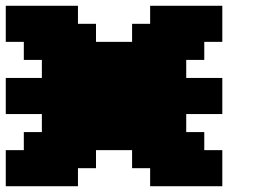

<svg xmlns="http://www.w3.org/2000/svg" viewBox="-20 -645 915 665"><path d="M500 0H750V-125H687.5V-187.5H625V-250H750V-375H625V-437.5H687.5V-500H750V-625H500V-562.5H437.5V-500H312.5V-562.5H250V-625H0V-500H62.5V-437.5H125V-375H0V-250H125V-187.5H62.5V-125H0V0H250V-62.5H312.5V-125H437.5V-62.5H500Z"/></svg>

Font: Faithful 32x
Style: Bold
Weight: 400
Foundry: Faithful Resource Pack
Version: Version 1.0; January 27, 2023